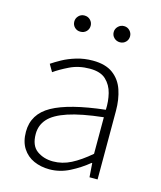

<svg xmlns="http://www.w3.org/2000/svg" viewBox="-113 -823 768 918"><g transform="rotate(15 271.0 -364.0)"><path d="M218 13Q176 13 141 -2.5Q106 -18 85 -50.5Q64 -83 64 -132Q64 -220 146.5 -266Q229 -312 406 -332Q408 -374 398.5 -412.5Q389 -451 362 -476.5Q335 -502 282 -502Q227 -502 183 -480.5Q139 -459 111 -439L90 -475Q109 -488 138 -504Q167 -520 205 -531.5Q243 -543 286 -543Q349 -543 386 -515.5Q423 -488 438.5 -442Q454 -396 454 -340V0H414L409 -69H406Q366 -36 318 -11.5Q270 13 218 13ZM225 -28Q271 -28 314 -50Q357 -72 406 -114V-295Q297 -283 232.5 -261.5Q168 -240 140 -208.5Q112 -177 112 -134Q112 -76 145.5 -52Q179 -28 225 -28ZM191 -661Q174 -661 162.5 -672.5Q151 -684 151 -701Q151 -717 162.5 -729Q174 -741 191 -741Q209 -741 220.5 -729Q232 -717 232 -701Q232 -684 220.5 -672.5Q209 -661 191 -661ZM387 -661Q370 -661 358 -672.5Q346 -684 346 -701Q346 -717 358 -729Q370 -741 387 -741Q404 -741 415.5 -729Q427 -717 427 -701Q427 -684 415.5 -672.5Q404 -661 387 -661Z"/></g></svg>

Font: Noto Sans TC ExtraLight
Style: Regular
Weight: 250
Designer: Ryoko NISHIZUKA  (kana, bopomofo & ideographs); Paul D. Hunt (Latin, Greek & Cyrillic); Sandoll Communications , Soo-you
Foundry: Adobe
Version: Version 2.004-H2;hotconv 1.0.118;makeotfexe 2.5.65603